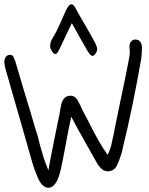

<svg xmlns="http://www.w3.org/2000/svg" viewBox="-21 -892 709 912"><path d="M644.5 -694.3Q653.3 -684.6 653.3 -664.1Q653.3 -651.4 652.3 -637.7Q651.4 -624 649.4 -610.4Q628.9 -494.1 607.4 -389.6Q585.9 -285.2 561.5 -186.5Q561.5 -184.6 561 -183.1Q560.5 -181.6 560.5 -179.7Q558.6 -169.9 556.6 -165Q553.7 -158.2 549.8 -144.5Q543 -123 533.2 -103.5Q523.4 -84 500 -79.1Q497.1 -78.1 491.2 -78.1Q470.7 -78.1 455.1 -96.7Q447.3 -104.5 441.9 -113.8Q436.5 -123 431.6 -131.8Q429.7 -135.7 425.8 -141.6Q405.3 -177.7 385.3 -213.9Q365.2 -250 343.8 -288.1L317.4 -337.9Q314.5 -324.2 312 -312Q309.6 -299.8 306.6 -287.1Q298.8 -244.1 291 -204.1Q283.2 -164.1 275.4 -123Q271.5 -104.5 267.1 -85Q262.7 -65.4 255.9 -46.9Q247.1 -24.4 235.4 -12.7Q223.6 0 209 0Q182.6 0 162.1 -40Q154.3 -57.6 146.5 -77.6Q138.7 -97.7 131.8 -122.1Q106.4 -210.9 81.1 -299.8Q55.7 -388.7 30.3 -476.6L6.8 -558.6Q2 -574.2 1 -585Q0 -589.8 -0.5 -596.7Q-1 -603.5 1 -609.4Q3.9 -623 16.6 -629.9Q24.4 -631.8 26.4 -631.8Q38.1 -631.8 43.5 -620.6Q48.8 -609.4 51.8 -600.6Q69.3 -539.1 87.9 -478Q106.4 -417 125 -355.5Q132.8 -328.1 141.1 -300.3Q149.4 -272.5 158.2 -245.1Q161.1 -233.4 164.1 -222.2Q167 -210.9 169.9 -199.2Q177.7 -170.9 186.5 -142.6Q195.3 -114.3 209 -83Q211.9 -101.6 215.3 -118.7Q218.8 -135.7 221.7 -152.3Q232.4 -204.1 241.7 -252.9Q251 -301.8 261.7 -350.6L264.6 -368.2Q266.6 -378.9 268.6 -389.6Q270.5 -400.4 274.4 -409.2Q284.2 -432.6 304.7 -436.5Q307.6 -437.5 314.5 -437.5Q332 -437.5 344.7 -420.9Q349.6 -413.1 353.5 -404.8Q357.4 -396.5 362.3 -387.7Q364.3 -382.8 366.2 -378.9Q368.2 -375 370.1 -370.1L399.4 -314.5Q419.9 -273.4 441.9 -233.4Q463.9 -193.4 490.2 -156.2Q502 -179.7 507.8 -204.1Q513.7 -228.5 518.6 -252.9Q519.5 -256.8 520 -260.7Q520.5 -264.6 521.5 -269.5Q535.2 -334 547.9 -397.5Q560.5 -460.9 574.2 -523.4Q578.1 -542 581.5 -560.5Q585 -579.1 588.9 -597.7Q588.9 -599.6 589.4 -600.1Q589.8 -600.6 589.8 -602.5Q592.8 -617.2 594.7 -631.3Q596.7 -645.5 594.7 -660.2Q591.8 -678.7 598.6 -690.4Q606.4 -703.1 619.1 -704.1H623Q636.7 -704.1 644.5 -694.3ZM320.3 -782.2Q304.7 -751 291 -721.2Q277.3 -691.4 263.7 -663.1Q260.7 -656.2 256.8 -649.4Q252.9 -642.6 249 -638.7Q245.1 -634.8 239.7 -635.7Q234.4 -636.7 228.5 -644.5Q215.8 -661.1 217.3 -678.2Q218.8 -695.3 228.5 -710Q247.1 -740.2 261.7 -773.9Q276.4 -807.6 292 -841.8Q297.9 -853.5 303.2 -861.3Q308.6 -869.1 314.5 -871.1Q320.3 -873 326.7 -868.2Q333 -863.3 339.8 -849.6Q361.3 -809.6 383.8 -772Q406.2 -734.4 427.7 -694.3Q434.6 -681.6 439.5 -667Q444.3 -652.3 431.6 -635.7Q425.8 -627.9 420.9 -627Q416 -626 411.6 -628.9Q407.2 -631.8 402.8 -638.2Q398.4 -644.5 394.5 -650.4Q376 -681.6 357.9 -714.4Q339.8 -747.1 320.3 -782.2Z"/></svg>

Font: Scriphy
Style: Regular
Weight: 400
Designer: Ala M. Lockhart
Foundry: Ala M. Lockhart
Version: Version 1.0 2021